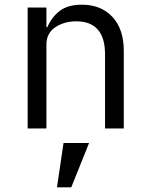

<svg xmlns="http://www.w3.org/2000/svg" viewBox="-20 -548 640 819"><path d="M98 0V-516H178V-432H182Q201 -476 235.5 -502Q270 -528 329 -528Q411 -528 459.5 -476Q508 -424 508 -331V0H428V-317Q428 -387 397 -422Q366 -457 306 -457Q253 -457 215.5 -431.5Q178 -406 178 -358V0ZM251 62H360L284 251H223Z"/></svg>

Font: iA Writer Mono V
Style: Regular
Weight: 400
Designer: Mike Abbink, Paul van der Laan, Pieter van Rosmalen
Foundry: Bold Monday
Version: Version 2.000